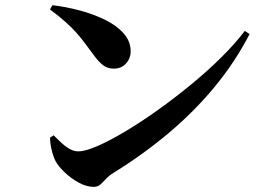

<svg xmlns="http://www.w3.org/2000/svg" viewBox="-20 -724 1040 741"><path d="M342.1 -2.8Q313.9 -2.8 283.6 -19.4Q253.2 -36 229.3 -59.1Q205.4 -82.2 194.7 -101.7Q185.5 -119.3 179.3 -145.6Q173 -171.8 173.2 -193L187 -201.8Q198.9 -190.3 214 -175.6Q229.2 -160.8 246.9 -150.3Q264.6 -139.9 282.5 -139.9Q309.4 -139.9 356.8 -160.6Q404.1 -181.3 464.4 -217.3Q524.7 -253.3 590 -300Q655.3 -346.6 718.7 -398.8Q782.2 -451 835.6 -504.1Q889 -557.2 924.8 -604.9L943.2 -592.5Q886.6 -483.2 807.5 -387.7Q728.4 -292.3 630.1 -209.7Q531.8 -127.2 416 -55.7Q400.3 -45.9 389 -33.6Q377.8 -21.4 367.5 -12.1Q357.2 -2.8 342.1 -2.8ZM419.2 -459.1Q394.7 -459.1 377.6 -472.5Q360.4 -485.8 341.1 -512.2Q323.1 -536.8 307.9 -557.1Q292.7 -577.4 275.2 -597.2Q257.8 -617 233.5 -638.7Q209.3 -660.5 172.9 -687.5L182.5 -703.9Q233.9 -698 287.2 -683.8Q340.5 -669.6 385.2 -647.7Q429.9 -625.8 457.1 -595.2Q484.3 -564.6 484.3 -525.7Q484.3 -498.9 466.3 -479Q448.2 -459.1 419.2 -459.1Z"/></svg>

Font: Noto Serif SC ExtraLight
Style: Regular
Weight: 200
Designer: Ryoko NISHIZUKA 西塚涼子 (kana & ideographs); Frank Grießhammer (Latin, Greek & Cyrillic); Wenlong ZHANG 张文龙 (bopomofo); San
Foundry: Adobe
Version: Version 2.002-H1;hotconv 1.1.0;makeotfexe 2.6.0